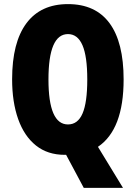

<svg xmlns="http://www.w3.org/2000/svg" viewBox="-20 -745 661 935"><path d="M582 -358Q582 -114 457 -30L579 170H388L302 9H295Q212 9 155 -36.5Q98 -82 68.5 -165Q39 -248 39 -359Q39 -538 108.5 -631.5Q178 -725 311 -725Q445 -725 513.5 -632Q582 -539 582 -358ZM216 -358Q216 -139 311 -139Q359 -139 382 -192.5Q405 -246 405 -358Q405 -471 381.5 -525Q358 -579 311 -579Q216 -579 216 -358Z"/></svg>

Font: Noto Sans Tamil ExtraCondensed Black
Style: Regular
Weight: 900
Width: 2
Designer: Jelle Bosma - Monotype Design Team
Foundry: Monotype Imaging Inc.
Version: Version 2.004; ttfautohint (v1.8.4.7-5d5b)